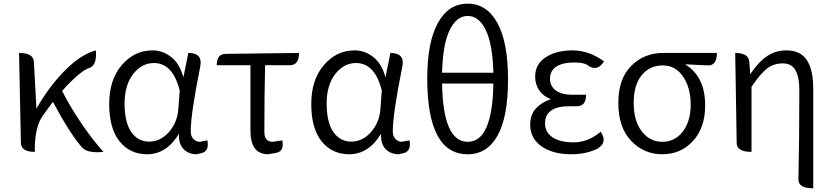

<svg xmlns="http://www.w3.org/2000/svg" viewBox="-20 -829 4545 1048"><path d="M170 0Q95 0 94 -50L84 -540Q164 -540 165 -490L179 -236Q247 -356 334 -444Q421 -532 503 -554Q510 -477 472 -460Q421 -446 319 -333Q360 -251 422 -159Q484 -67 545 0Q456 9 427 -25Q360 -102 269 -273Q247 -245 214 -198Q173 -142 170 -28V0Z M783 13Q689 13 632 -58Q576 -129 576 -261Q576 -394 645 -474Q714 -554 812 -554Q868 -554 914 -518Q960 -483 981 -407L1008 -540Q1088 -540 1073 -466Q1021 -207 1021 -112Q1021 -85 1036 -70Q1051 -55 1070 -55L1112 -63Q1124 -1 1075 8L1053 13Q1010 13 982 -15Q954 -44 957 -99Q889 13 783 13ZM696 -109Q733 -56 794 -56Q855 -56 901 -107Q947 -159 953 -230L961 -334Q924 -485 820 -485Q754 -485 707 -425Q660 -365 660 -264Q660 -163 696 -109Z M1521 -63Q1533 -1 1484 6L1444 13Q1347 13 1347 -115V-473H1163Q1163 -535 1213 -535L1612 -540Q1612 -473 1562 -473H1427Q1423 -305 1423 -109Q1423 -55 1469 -55L1521 -63Z M1886 13Q1792 13 1735 -58Q1679 -129 1679 -261Q1679 -394 1748 -474Q1817 -554 1915 -554Q1971 -554 2017 -518Q2063 -483 2084 -407L2111 -540Q2191 -540 2176 -466Q2124 -207 2124 -112Q2124 -85 2139 -70Q2154 -55 2173 -55L2215 -63Q2227 -1 2178 8L2156 13Q2113 13 2085 -15Q2057 -44 2060 -99Q1992 13 1886 13ZM1799 -109Q1836 -56 1897 -56Q1958 -56 2004 -107Q2050 -159 2056 -230L2064 -334Q2027 -485 1923 -485Q1857 -485 1810 -425Q1763 -365 1763 -264Q1763 -163 1799 -109Z M2533 13Q2312 13 2312 -401Q2312 -598 2370 -703.5Q2428 -809 2532.5 -809Q2637 -809 2695 -703.5Q2753 -598 2753 -394.5Q2753 -191 2696 -89Q2639 13 2533 13ZM2393 -432H2673Q2669 -588 2631.5 -665Q2594 -742 2533 -742Q2472 -742 2434.5 -665Q2397 -588 2393 -432ZM2673 -373H2393Q2398 -55 2533 -55Q2668 -55 2673 -373Z M3098 13Q2998 13 2936 -30Q2874 -74 2874 -148Q2874 -203 2905 -237Q2937 -271 2987 -288Q2946 -303 2923 -336Q2901 -370 2901 -410Q2901 -479 2958 -516Q3016 -554 3105 -554Q3194 -554 3277 -494Q3243 -439 3194 -468Q3175 -488 3113 -488Q3051 -488 3016 -465Q2982 -442 2982 -400Q2982 -359 3014 -335Q3047 -312 3099 -312H3179Q3179 -249 3129 -249H3096Q2955 -252 2955 -155Q2955 -108 2995 -80Q3036 -52 3112 -52Q3189 -52 3259 -110Q3295 -55 3250 -24Q3247 -17 3202 -2Q3157 13 3098 13Z M3424 -61Q3355 -135 3355 -267Q3355 -399 3425 -469Q3496 -540 3599 -540H3893Q3893 -470 3843 -472L3719 -478Q3829 -412 3829 -254Q3829 -131 3762 -59Q3696 13 3595 13Q3494 13 3424 -61ZM3595 -55Q3664 -55 3707 -111Q3750 -167 3750 -258Q3750 -349 3709 -410Q3668 -472 3597 -472Q3526 -472 3482 -418Q3439 -365 3439 -267Q3439 -169 3483 -112Q3527 -55 3595 -55Z M4419 199Q4337 199 4338 149Q4343 -66 4343 -333Q4343 -412 4321 -447Q4300 -483 4252 -483Q4204 -483 4167 -455Q4130 -427 4082 -355V0Q4001 0 4001 -50L3993 -540Q4067 -540 4070 -490L4075 -424Q4120 -491 4166 -522Q4213 -554 4273 -554Q4349 -554 4384 -501Q4419 -449 4419 -343V199Z"/></svg>

Font: Swei Half Moon CJK TC
Style: DemiLight
Weight: 350
Version: Version 2.125